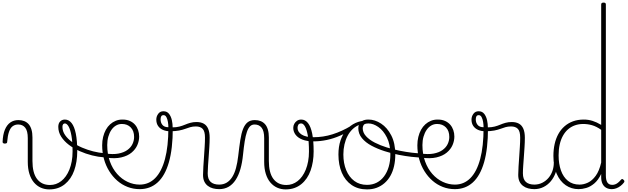

<svg xmlns="http://www.w3.org/2000/svg" viewBox="-76 -1440 4836 1479"><path d="M303 19Q268 19 238 5.5Q208 -8 185.5 -34.5Q163 -61 150.5 -101Q138 -141 138 -193V-376Q138 -431 118.5 -456Q99 -481 64 -481Q40 -481 22 -468Q4 -455 -6.5 -425Q-17 -395 -21 -345Q-21 -340 -25.5 -337Q-30 -334 -40 -334Q-47 -334 -51.5 -337.5Q-56 -341 -56 -346Q-54 -403 -38.5 -440.5Q-23 -478 3.5 -496.5Q30 -515 66 -515Q91 -515 111 -507Q131 -499 145 -483Q159 -467 166.5 -441.5Q174 -416 174 -381V-200Q174 -155 182.5 -120.5Q191 -86 208.5 -62.5Q226 -39 251 -27Q276 -15 309 -15Q333 -15 354.5 -22.5Q376 -30 395.5 -45Q415 -60 431 -82.5Q447 -105 458.5 -133.5Q470 -162 476.5 -197Q483 -232 483 -273Q483 -346 474.5 -394Q466 -442 452.5 -465.5Q439 -489 424 -489Q414 -489 410.5 -496.5Q407 -504 410.5 -511.5Q414 -519 424 -519Q454 -519 475.5 -492Q497 -465 508 -410.5Q519 -356 519 -273Q519 -233 513 -196Q507 -159 495.5 -126.5Q484 -94 466 -67.5Q448 -41 424 -21.5Q400 -2 370 8.5Q340 19 303 19Z M725 -228Q681 -231 633 -243Q585 -255 538.5 -275.5Q492 -296 455 -324Q418 -352 395.5 -387Q373 -422 373 -463Q373 -490 387.5 -504.5Q402 -519 423 -519Q436 -519 440 -511.5Q444 -504 440 -496.5Q436 -489 423 -489Q416 -489 410.5 -483Q405 -477 405 -463Q405 -429 425.5 -399.5Q446 -370 480 -345.5Q514 -321 556 -303Q598 -285 642 -274Q686 -263 725 -260Q732 -259 736 -254Q740 -249 740 -242.5Q740 -236 736.5 -231.5Q733 -227 725 -228Z M735 -258Q794 -249 836 -257Q878 -265 905 -284.5Q932 -304 944.5 -330.5Q957 -357 957 -385Q957 -432 931 -458.5Q905 -485 864 -485Q853 -485 848.5 -490Q844 -495 845.5 -502Q847 -509 853 -514Q859 -519 869 -519Q901 -519 925 -508Q949 -497 964.5 -479Q980 -461 988 -437.5Q996 -414 996 -388Q996 -355 982 -322.5Q968 -290 937.5 -264.5Q907 -239 858 -227.5Q809 -216 740 -226Z M1000 17Q951 17 907 0Q863 -17 827.5 -48Q792 -79 765.5 -121.5Q739 -164 725 -214.5Q711 -265 711 -321Q711 -355 718.5 -385.5Q726 -416 739.5 -440.5Q753 -465 772.5 -482.5Q792 -500 815.5 -509.5Q839 -519 866 -519Q875 -519 879.5 -514Q884 -509 883 -502Q882 -495 876.5 -490Q871 -485 862 -485Q838 -485 817.5 -473Q797 -461 782 -439Q767 -417 758.5 -387.5Q750 -358 750 -323Q750 -253 770.5 -196.5Q791 -140 826.5 -100Q862 -60 907 -39Q952 -18 1000 -18Q1070 -18 1119.5 -68Q1169 -118 1195 -215.5Q1221 -313 1221 -455Q1221 -464 1226 -468.5Q1231 -473 1238 -472.5Q1245 -472 1250 -467Q1255 -462 1255 -453Q1255 -294 1225 -190Q1195 -86 1138 -34.5Q1081 17 1000 17Z M1613 17Q1587 17 1564.5 11Q1542 5 1524.5 -8.5Q1507 -22 1497.5 -42.5Q1488 -63 1488 -93Q1488 -122 1490.5 -157.5Q1493 -193 1495.5 -232Q1498 -271 1500.5 -309Q1503 -347 1503 -380Q1503 -429 1485 -447.5Q1467 -466 1433 -466Q1409 -466 1390 -460.5Q1371 -455 1351 -447.5Q1331 -440 1303 -434.5Q1275 -429 1233 -429Q1203 -429 1179 -439.5Q1155 -450 1141.5 -470Q1128 -490 1128 -519Q1128 -543 1142.5 -563Q1157 -583 1183 -583Q1211 -583 1226.5 -562.5Q1242 -542 1248 -513.5Q1254 -485 1254 -459Q1283 -459 1306 -465Q1329 -471 1349 -479.5Q1369 -488 1390.5 -494Q1412 -500 1438 -500Q1471 -500 1493.5 -487.5Q1516 -475 1527.5 -448Q1539 -421 1539 -379Q1539 -344 1536.5 -307Q1534 -270 1531.5 -233.5Q1529 -197 1526.5 -164.5Q1524 -132 1524 -105Q1524 -60 1546.5 -39Q1569 -18 1613 -18Q1622 -18 1626.5 -12.5Q1631 -7 1631 -0.5Q1631 6 1626.5 11.5Q1622 17 1613 17ZM1221 -460Q1221 -479 1217.5 -500.5Q1214 -522 1206 -537.5Q1198 -553 1184 -553Q1171 -553 1166 -544Q1161 -535 1161 -520Q1161 -495 1175.5 -477.5Q1190 -460 1221 -460Z M1611 17Q1602 17 1597 11.5Q1592 6 1592 -0.5Q1592 -7 1597 -12.5Q1602 -18 1611 -18Q1645 -18 1670 -33Q1695 -48 1713 -76.5Q1731 -105 1742 -146Q1753 -187 1759 -239Q1767 -309 1775 -361Q1783 -413 1796.5 -447Q1810 -481 1831.5 -498Q1853 -515 1887 -515Q1896 -515 1900.5 -510Q1905 -505 1904.5 -498Q1904 -491 1899 -486Q1894 -481 1885 -481Q1864 -481 1850 -467Q1836 -453 1826 -424Q1816 -395 1809 -351Q1802 -307 1796 -248Q1790 -187 1776 -138Q1762 -89 1739 -54Q1716 -19 1684.5 -1Q1653 17 1611 17Z M2124 19Q2089 19 2059 5.5Q2029 -8 2006.5 -34.5Q1984 -61 1971.5 -101Q1959 -141 1959 -193V-376Q1959 -431 1939.5 -456Q1920 -481 1885 -481Q1876 -481 1871.5 -486Q1867 -491 1867.5 -498Q1868 -505 1873 -510Q1878 -515 1887 -515Q1912 -515 1932 -507Q1952 -499 1966 -483Q1980 -467 1987.5 -441.5Q1995 -416 1995 -381V-200Q1995 -155 2003.5 -120.5Q2012 -86 2029.5 -62.5Q2047 -39 2072 -27Q2097 -15 2130 -15Q2154 -15 2175.5 -22.5Q2197 -30 2216.5 -45Q2236 -60 2252 -82.5Q2268 -105 2279.5 -133.5Q2291 -162 2297.5 -197Q2304 -232 2304 -273Q2304 -346 2295.5 -394Q2287 -442 2273.5 -465.5Q2260 -489 2245 -489Q2235 -489 2231.5 -496.5Q2228 -504 2231.5 -511.5Q2235 -519 2245 -519Q2275 -519 2296.5 -492Q2318 -465 2329 -410.5Q2340 -356 2340 -273Q2340 -233 2334 -196Q2328 -159 2316.5 -126.5Q2305 -94 2287 -67.5Q2269 -41 2245 -21.5Q2221 -2 2191 8.5Q2161 19 2124 19Z M2339 -351Q2289 -351 2254 -364.5Q2219 -378 2201 -402Q2183 -426 2183 -455Q2183 -472 2191 -486.5Q2199 -501 2212.5 -510Q2226 -519 2244 -519Q2257 -519 2261.5 -511.5Q2266 -504 2262 -496.5Q2258 -489 2244 -489Q2228 -489 2222 -479Q2216 -469 2216 -455Q2216 -424 2247.5 -403.5Q2279 -383 2340 -383Q2376 -383 2412.5 -388.5Q2449 -394 2485.5 -405.5Q2522 -417 2558 -433.5Q2594 -450 2629 -471Q2638 -477 2643.5 -473Q2649 -469 2649 -461.5Q2649 -454 2640 -448Q2594 -417 2544 -395Q2494 -373 2442 -362Q2390 -351 2339 -351Z M2751 19Q2682 19 2632.5 -15Q2583 -49 2557 -109.5Q2531 -170 2531 -250Q2531 -310 2547 -358Q2563 -406 2593 -440.5Q2623 -475 2663 -493Q2703 -511 2751 -511Q2757 -511 2759 -505.5Q2761 -500 2759 -494.5Q2757 -489 2751 -489Q2718 -489 2690 -477.5Q2662 -466 2639.5 -444.5Q2617 -423 2601.5 -393.5Q2586 -364 2577.5 -327.5Q2569 -291 2569 -250Q2569 -182 2591 -129Q2613 -76 2653.5 -46Q2694 -16 2751 -16Q2793 -16 2826 -33Q2859 -50 2882.5 -81.5Q2906 -113 2918.5 -156Q2931 -199 2931 -250Q2931 -328 2904 -381.5Q2877 -435 2838 -462Q2799 -489 2763 -489Q2754 -489 2749 -493.5Q2744 -498 2744 -504Q2744 -510 2749 -514.5Q2754 -519 2763 -519Q2812 -519 2859.5 -488Q2907 -457 2938 -397Q2969 -337 2969 -250Q2969 -202 2959.5 -160.5Q2950 -119 2931.5 -86Q2913 -53 2886 -29.5Q2859 -6 2825.5 6.5Q2792 19 2751 19Z M3162 -226Q3138 -227 3093.5 -232Q3049 -237 2995 -247.5Q2941 -258 2886.5 -275.5Q2832 -293 2786 -317.5Q2740 -342 2712 -376Q2684 -410 2684 -453Q2684 -469 2691 -484Q2698 -499 2715.5 -509Q2733 -519 2762 -519Q2771 -519 2776 -514.5Q2781 -510 2781.5 -504Q2782 -498 2777.5 -493.5Q2773 -489 2764 -489Q2731 -489 2724.5 -476Q2718 -463 2718 -453Q2718 -419 2743.5 -391Q2769 -363 2811 -341.5Q2853 -320 2903 -304.5Q2953 -289 3003 -279Q3053 -269 3095 -264Q3137 -259 3162 -259Q3170 -259 3173.5 -254Q3177 -249 3177 -242.5Q3177 -236 3173.5 -231Q3170 -226 3162 -226Z M3163 -258Q3222 -249 3264 -257Q3306 -265 3333 -284.5Q3360 -304 3372.5 -330.5Q3385 -357 3385 -385Q3385 -432 3359 -458.5Q3333 -485 3292 -485Q3281 -485 3276.5 -490Q3272 -495 3273.5 -502Q3275 -509 3281 -514Q3287 -519 3297 -519Q3329 -519 3353 -508Q3377 -497 3392.5 -479Q3408 -461 3416 -437.5Q3424 -414 3424 -388Q3424 -355 3410 -322.5Q3396 -290 3365.5 -264.5Q3335 -239 3286 -227.5Q3237 -216 3168 -226Z M3428 17Q3379 17 3335 0Q3291 -17 3255.5 -48Q3220 -79 3193.5 -121.5Q3167 -164 3153 -214.5Q3139 -265 3139 -321Q3139 -355 3146.5 -385.5Q3154 -416 3167.5 -440.5Q3181 -465 3200.5 -482.5Q3220 -500 3243.5 -509.5Q3267 -519 3294 -519Q3303 -519 3307.5 -514Q3312 -509 3311 -502Q3310 -495 3304.5 -490Q3299 -485 3290 -485Q3266 -485 3245.5 -473Q3225 -461 3210 -439Q3195 -417 3186.5 -387.5Q3178 -358 3178 -323Q3178 -253 3198.5 -196.5Q3219 -140 3254.5 -100Q3290 -60 3335 -39Q3380 -18 3428 -18Q3498 -18 3547.5 -68Q3597 -118 3623 -215.5Q3649 -313 3649 -455Q3649 -464 3654 -468.5Q3659 -473 3666 -472.5Q3673 -472 3678 -467Q3683 -462 3683 -453Q3683 -294 3653 -190Q3623 -86 3566 -34.5Q3509 17 3428 17Z M4041 17Q4015 17 3992.5 11Q3970 5 3952.5 -8.5Q3935 -22 3925.5 -42.5Q3916 -63 3916 -93Q3916 -122 3918.5 -157.5Q3921 -193 3923.5 -232Q3926 -271 3928.5 -309Q3931 -347 3931 -380Q3931 -429 3913 -447.5Q3895 -466 3861 -466Q3837 -466 3818 -460.5Q3799 -455 3779 -447.5Q3759 -440 3731 -434.5Q3703 -429 3661 -429Q3631 -429 3607 -439.5Q3583 -450 3569.5 -470Q3556 -490 3556 -519Q3556 -543 3570.5 -563Q3585 -583 3611 -583Q3639 -583 3654.5 -562.5Q3670 -542 3676 -513.5Q3682 -485 3682 -459Q3711 -459 3734 -465Q3757 -471 3777 -479.5Q3797 -488 3818.5 -494Q3840 -500 3866 -500Q3899 -500 3921.5 -487.5Q3944 -475 3955.5 -448Q3967 -421 3967 -379Q3967 -344 3964.5 -307Q3962 -270 3959.5 -233.5Q3957 -197 3954.5 -164.5Q3952 -132 3952 -105Q3952 -60 3974.5 -39Q3997 -18 4041 -18Q4050 -18 4054.5 -12.5Q4059 -7 4059 -0.5Q4059 6 4054.5 11.5Q4050 17 4041 17ZM3649 -460Q3649 -479 3645.5 -500.5Q3642 -522 3634 -537.5Q3626 -553 3612 -553Q3599 -553 3594 -544Q3589 -535 3589 -520Q3589 -495 3603.5 -477.5Q3618 -460 3649 -460Z M4039 17Q4030 17 4025 11.5Q4020 6 4020 -0.5Q4020 -7 4025 -12.5Q4030 -18 4039 -18Q4073 -18 4101 -32Q4129 -46 4149 -69.5Q4169 -93 4179.5 -123Q4190 -153 4190 -186Q4190 -196 4197 -199.5Q4204 -203 4210.5 -199.5Q4217 -196 4217 -186Q4217 -146 4204 -109.5Q4191 -73 4167.5 -44.5Q4144 -16 4111 0.5Q4078 17 4039 17Z M4381 17Q4326 17 4282 -13Q4238 -43 4212.5 -100.5Q4187 -158 4187 -239Q4187 -288 4196.5 -330.5Q4206 -373 4225 -407.5Q4244 -442 4272.5 -467Q4301 -492 4338 -505.5Q4375 -519 4421 -519Q4456 -519 4488 -509Q4520 -499 4555 -478V-1405Q4555 -1413 4559.5 -1416.5Q4564 -1420 4573 -1420Q4583 -1420 4587 -1416.5Q4591 -1413 4591 -1405V-88Q4591 -52 4603 -34Q4615 -16 4641 -16Q4652 -16 4663 -20Q4674 -24 4685 -33Q4696 -42 4707 -55Q4712 -61 4717 -61Q4722 -61 4727 -55Q4732 -51 4733.5 -46Q4735 -41 4731 -35Q4720 -20 4704.5 -8Q4689 4 4671.5 10.5Q4654 17 4637 17Q4612 17 4593.5 6.5Q4575 -4 4565 -24.5Q4555 -45 4555 -76Q4555 -82 4555 -88.5Q4555 -95 4555 -100Q4532 -52 4501.5 -26.5Q4471 -1 4439.5 8Q4408 17 4381 17ZM4227 -243Q4227 -178 4245 -127Q4263 -76 4299 -47Q4335 -18 4388 -18Q4421 -18 4453.5 -33.5Q4486 -49 4513 -86Q4540 -123 4555 -188V-440Q4518 -466 4484.5 -475.5Q4451 -485 4417 -485Q4382 -485 4352.5 -474.5Q4323 -464 4300 -444Q4277 -424 4260.5 -394.5Q4244 -365 4235.5 -327Q4227 -289 4227 -243Z"/></svg>

Font: Playwrite BE WAL Thin
Style: Regular
Weight: 250
Version: Version 1.002